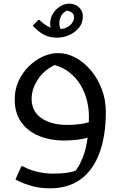

<svg xmlns="http://www.w3.org/2000/svg" viewBox="-20 -765 656 1045"><path d="M252 260Q198 260 155.5 248Q113 236 88.5 224Q64 212 64 212L96 140H104Q142 161 185.5 170.5Q229 180 268 180Q317 180 349 174.5Q381 169 412 158L376 184Q411 143 430 93.5Q449 44 456.5 -12.5Q464 -69 464 -132Q464 -174 453 -218.5Q442 -263 418 -303Q394 -343 355 -373Q316 -403 259 -416L317 -428Q231 -397 191.5 -340.5Q152 -284 152 -226Q152 -182 175.5 -150.5Q199 -119 243 -102Q287 -85 348 -85Q374 -85 410 -89Q446 -93 479 -105L471 -20Q435 -8 396 -4Q357 0 328 0Q256 0 195 -24Q134 -48 97 -98Q60 -148 60 -224Q60 -277 80.5 -322.5Q101 -368 135.5 -402.5Q170 -437 212 -456.5Q254 -476 296 -476Q346 -476 392.5 -450.5Q439 -425 476 -380.5Q513 -336 534.5 -278.5Q556 -221 556 -156Q556 -26 521.5 67.5Q487 161 419.5 210.5Q352 260 252 260ZM269 -589 325 -591Q315 -599 309 -609.5Q303 -620 303 -639Q303 -662 315 -682Q327 -702 355 -712L331 -708Q352 -708 367.5 -699Q383 -690 383 -670Q383 -656 373 -641Q363 -626 344 -616Q325 -606 296 -606Q268 -606 243 -620Q218 -634 195 -656H188L158 -625Q193 -589 222 -574.5Q251 -560 291 -560Q323 -560 355 -573.5Q387 -587 409 -613Q431 -639 431 -677Q431 -705 410 -725Q389 -745 356 -745Q331 -745 307 -730Q283 -715 268 -690.5Q253 -666 253 -636Q253 -618 258.5 -606.5Q264 -595 269 -589Z"/></svg>

Font: Kufam
Style: Italic
Weight: 400
Italic angle: -11°
Designer: Artur Schmal
Foundry: Original Type
Version: Version 1.301; ttfautohint (v1.8.3)